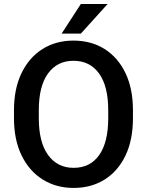

<svg xmlns="http://www.w3.org/2000/svg" viewBox="-20 -922 729 952"><path d="M639.2 -375V-335.9Q639.2 -228.5 602.3 -151.1Q565.4 -73.7 499.3 -32Q433.1 9.8 345.2 9.8Q258.3 9.8 191.7 -32Q125 -73.7 87.2 -151.1Q49.3 -228.5 49.3 -335.9V-375Q49.3 -482.4 86.9 -559.8Q124.5 -637.2 190.9 -679Q257.3 -720.7 344.2 -720.7Q432.1 -720.7 498.5 -679Q564.9 -637.2 602.1 -559.8Q639.2 -482.4 639.2 -375ZM516.6 -335.9V-376Q516.6 -494.6 471.2 -557.6Q425.8 -620.6 344.2 -620.6Q263.7 -620.6 218 -557.6Q172.4 -494.6 172.4 -376V-335.9Q172.4 -216.8 218.5 -153.3Q264.6 -89.8 345.2 -89.8Q427.2 -89.8 471.9 -153.3Q516.6 -216.8 516.6 -335.9ZM285.6 -755.4 380.9 -902.3H513.7L380.9 -755.4Z"/></svg>

Font: Vazirmatn RD Medium
Style: Regular
Weight: 500
Designer: Saber Rastikerdar
Foundry: Saber Rastikerdar
Version: Version 33.003